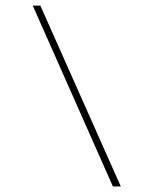

<svg xmlns="http://www.w3.org/2000/svg" viewBox="-20 -670 552 690"><path d="M125 -649.9H97.7L385.7 0H414.1Z"/></svg>

Font: Estedad VF
Style: Regular
Weight: 100
Designer: Amin Abedi
Version: Version 7.3